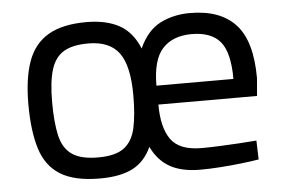

<svg xmlns="http://www.w3.org/2000/svg" viewBox="-43 -568 941 636"><g transform="rotate(-5 428.0 -250.0)"><path d="M265 10Q181 10 134 -19Q87 -48 68.5 -107Q50 -166 50 -256Q50 -342 70.5 -398.5Q91 -455 138.5 -482.5Q186 -510 265 -510Q330 -510 373.5 -486.5Q417 -463 440 -407Q466 -465 510 -487.5Q554 -510 609 -510Q710 -510 761 -454.5Q812 -399 812 -276L807 -217H479Q479 -140 507.5 -100.5Q536 -61 609 -61Q636 -61 670 -62.5Q704 -64 736.5 -66Q769 -68 792 -70L794 -7Q770 -3 735.5 1Q701 5 665 7.5Q629 10 599 10Q537 10 498 -12Q459 -34 437 -80Q415 -32 374 -11Q333 10 265 10ZM265 -60Q323 -60 351.5 -81.5Q380 -103 389.5 -146.5Q399 -190 399 -255Q399 -353 367.5 -396Q336 -439 265 -439Q213 -439 183.5 -421.5Q154 -404 141.5 -364Q129 -324 129 -256Q129 -188 139 -144.5Q149 -101 178.5 -80.5Q208 -60 265 -60ZM478 -280H734Q734 -368 704 -404Q674 -440 609 -440Q546 -440 512 -403Q478 -366 478 -280Z"/></g></svg>

Font: Cairo Play
Style: Regular
Weight: 400
Designer: Mohamed Gaber, Accademia di Belle Arti di Urbino
Foundry: Kief Type Foundry, Accademia di Belle Arti di Urbino
Version: Version 3.119